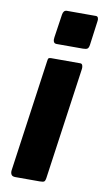

<svg xmlns="http://www.w3.org/2000/svg" viewBox="-86 -783 446 825"><g transform="rotate(10 137.5 -371.0)"><path d="M175 -20Q173 -6 168 -3Q163 0 149 0H43Q30 0 25.5 -7Q21 -14 22 -25L91 -515Q92 -525 95 -527.5Q98 -530 106 -530H233Q240 -530 242.5 -523Q245 -516 244 -508ZM260 -615Q258 -602 252.5 -598Q247 -594 233 -594H118Q108 -594 105 -602Q102 -610 104 -621L119 -722Q122 -742 137 -742H264Q271 -742 273.5 -735Q276 -728 274 -719Z"/></g></svg>

Font: Libre Franklin
Style: Bold Italic
Weight: 700
Italic angle: -8°
Designer: Pablo Impallari, Rodrigo Fuenzalida, Nhung Nguyen
Foundry: Impallari Type
Version: Version 3.000